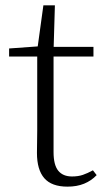

<svg xmlns="http://www.w3.org/2000/svg" viewBox="-20 -683 397 717"><path d="M149 -472V-508H329V-472ZM232 14Q173 14 145.5 -17.5Q118 -49 118 -112Q118 -135 118.5 -152.5Q119 -170 119 -196V-472H14V-502L139 -511L119 -496L142 -663H185L180 -493V-481V-115Q180 -67 197.5 -45.5Q215 -24 249 -24Q272 -24 289.5 -30Q307 -36 327 -47L341 -29Q321 -8 294 3Q267 14 232 14Z"/></svg>

Font: Noto Serif JP ExtraLight
Style: Regular
Weight: 200
Designer: Ryoko NISHIZUKA  (kana & ideographs); Frank Grießhammer (Latin, Greek & Cyrillic); Wenlong ZHANG  (bopomofo); Sandoll Co
Foundry: Adobe
Version: Version 2.002-H1;hotconv 1.1.0;makeotfexe 2.6.0